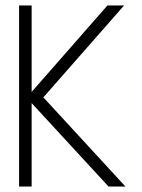

<svg xmlns="http://www.w3.org/2000/svg" viewBox="-20 -684 520 704"><path d="M378 0 96 -306V0H50V-664H96V-347L374 -664H435L139 -327L440 0Z"/></svg>

Font: Sulphur Point Light
Style: Regular
Weight: 300
Designer: Noponies / Dale Sattler
Foundry: Noponies
Version: Version 1.000; ttfautohint (v1.8)